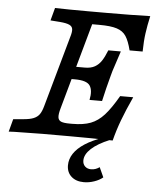

<svg xmlns="http://www.w3.org/2000/svg" viewBox="-55 -617 710 862"><g transform="rotate(5 300.0 -186.5)"><path d="M52.4 -0.8Q25 -0.8 -0.8 0.8L14.5 -56.5L59.7 -60.5Q89.5 -62.9 106 -69.8Q122.6 -76.6 131.9 -89.5Q141.1 -102.4 147.6 -125.8L237.1 -445.2Q244.4 -468.5 243.1 -481.5Q241.9 -494.4 228.6 -500.8Q215.3 -507.3 185.5 -509.7L142.7 -512.9L158.1 -570.2Q219.4 -568.5 305.6 -568.5H310.5H392.7Q496.8 -568.5 587.1 -571Q577.4 -527.4 572.6 -492.3Q567.7 -457.3 566.9 -409.7H508.1Q497.6 -451.6 483.5 -473Q469.4 -494.4 441.9 -503.2Q414.5 -512.1 363.7 -512.1H330.6L222.6 -125Q214.5 -96.8 216.1 -83.1Q217.7 -69.4 229.8 -64.1Q241.9 -58.9 269.4 -58.9H281.5Q330.6 -58.9 363.3 -71.4Q396 -83.9 423.4 -114.1Q450.8 -144.4 483.9 -201.6H542.7Q514.5 -140.3 497.2 -94Q479.8 -47.6 467.7 0Q375.8 -2.4 275 -2.4H149.2H152.4Q116.9 -2.4 52.4 -0.8ZM251.6 -315.3H407.3L391.1 -258.9H235.5ZM275 -258.9 315.3 -315.3Q341.9 -315.3 359.7 -325.4Q377.4 -335.5 389.5 -354Q401.6 -372.6 412.9 -401.6H469.4Q453.2 -354 439.5 -310.5L433.1 -287.1Q418.5 -233.9 404.8 -172.6H348.4Q357.3 -216.1 342.7 -237.5Q328.2 -258.9 275 -258.9ZM277.4 128.2Q277.4 100 294 75Q310.5 50 343.5 28.6Q376.6 7.3 424.2 -8.9L455.6 -1.6Q400.8 21 372.6 47.2Q344.4 73.4 344.4 100.8Q344.4 116.9 354.8 127Q365.3 137.1 382.3 137.1Q392.7 137.1 402.8 133.5Q412.9 129.8 420.2 124.2L440.3 168.5Q425 181.5 401.6 189.5Q378.2 197.6 354.8 197.6Q319.4 197.6 298.4 178.6Q277.4 159.7 277.4 128.2Z"/></g></svg>

Font: Playfair Micro SmCond SmLight
Style: Italic
Weight: 360
Width: 4
Italic angle: -15.6°
Designer: Claus Eggers Sørensen
Foundry: Claus Eggers Sørensen
Version: Version 2.203;Glyphs 3.3 (3326)